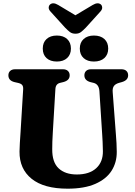

<svg xmlns="http://www.w3.org/2000/svg" viewBox="-20 -1117 812 1156"><path d="M595.5 -304 578.5 -568.5Q575.5 -610 543.5 -618L525 -622.5Q488 -632.5 488 -663.5Q488 -680 498.5 -690Q509 -700 528.5 -700H710.5Q730.5 -700 741 -690Q751.5 -680 751.5 -663.5Q751.5 -634 714.5 -623L696.5 -618Q674 -611.5 665.2 -598.2Q656.5 -585 658.5 -562.5L678 -305Q682.5 -255 683 -203Q683.5 -139 651.8 -89Q620 -39 554 -10Q488 19 387 19Q244.5 19 170.5 -40.5Q96.5 -100 97.5 -204.5Q97.5 -222.5 99.5 -255.5Q101.5 -288.5 104 -325L119.5 -579.5Q120.5 -596.5 113.5 -605.2Q106.5 -614 88 -618L68 -622.5Q30.5 -631.5 30.5 -663.5Q30.5 -680 41.2 -690Q52 -700 71.5 -700H358.5Q378 -700 388.8 -690Q399.5 -680 399.5 -663.5Q399.5 -633 362 -623L341.5 -618Q315 -611.5 313.5 -580.5L298 -320.5Q296 -289.5 295.2 -264.2Q294.5 -239 294.5 -220Q293.5 -140.5 333 -103.5Q372.5 -66.5 442.5 -66.5Q518 -66.5 559.2 -104.2Q600.5 -142 599.5 -207.5Q599 -242 597.8 -263.5Q596.5 -285 595.5 -304ZM322.5 -746.5Q283 -746.5 260.2 -767.2Q237.5 -788 237.5 -824.5Q237.5 -861 260.2 -882Q283 -903 322.5 -903Q361.5 -903 384.2 -882Q407 -861 407 -824.5Q407 -788.5 384.2 -767.5Q361.5 -746.5 322.5 -746.5ZM545.5 -746.5Q506.5 -746.5 483.5 -767.2Q460.5 -788 460.5 -824.5Q460.5 -861 483.5 -882Q506.5 -903 545.5 -903Q585.5 -903 608.5 -882Q631.5 -861 631.5 -824.5Q631.5 -788.5 608.5 -767.5Q585.5 -746.5 545.5 -746.5ZM497 -951Q481 -934.5 467.8 -924.2Q454.5 -914 434.5 -914Q414 -914 400.8 -924.2Q387.5 -934.5 371.5 -951L284.5 -1047Q272.5 -1060 273.2 -1071.8Q274 -1083.5 281.5 -1090Q299.5 -1105.5 330.5 -1087L434 -1025L538 -1087Q569 -1105.5 587.5 -1090Q594.5 -1083.5 595.2 -1071.8Q596 -1060 584 -1047Z"/></svg>

Font: Fraunces 9pt Soft
Style: Bold
Weight: 700
Version: Version 1.000;[b76b70a41]